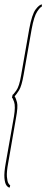

<svg xmlns="http://www.w3.org/2000/svg" viewBox="-41 -714 210 867"><path d="M3 133Q-4.5 133 -11.8 123.2Q-19 113.5 -21 89.5Q-23 65.5 -15 22L22 -188Q29.5 -234 22.8 -253.5Q16 -273 13 -273L16 -286Q18.5 -286 32.2 -304.8Q46 -323.5 54 -372L91 -583Q103 -649 120 -671.5Q137 -694 149 -694L147 -683Q141 -683 126.8 -661.5Q112.5 -640 102 -583L66 -378Q57 -325.5 45.2 -306.8Q33.5 -288 25 -279Q30.5 -271.5 35.8 -252Q41 -232.5 31 -180L-4 22Q-11.5 62.5 -9.8 84Q-8 105.5 -3 113.8Q2 122 5 122Z"/></svg>

Font: Anybody UltraCondensed Thin
Style: Italic
Weight: 100
Width: 1
Italic angle: -10°
Designer: Tyler Finck
Foundry: Etcetera Type Company
Version: Version 1.010; ttfautohint (v1.8.3) -l 8 -r 50 -G 200 -x 14 